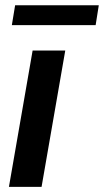

<svg xmlns="http://www.w3.org/2000/svg" viewBox="-20 -724 403 744"><path d="M232.9 -528.3 141.1 0H14.6L106.4 -528.3ZM362.8 -703.6 350.6 -626.5H25.9L38.6 -703.6Z"/></svg>

Font: Roboto SemiBold
Style: Italic
Weight: 600
Designer: Christian Robertson
Foundry: Google
Version: Version 3.009; 2024